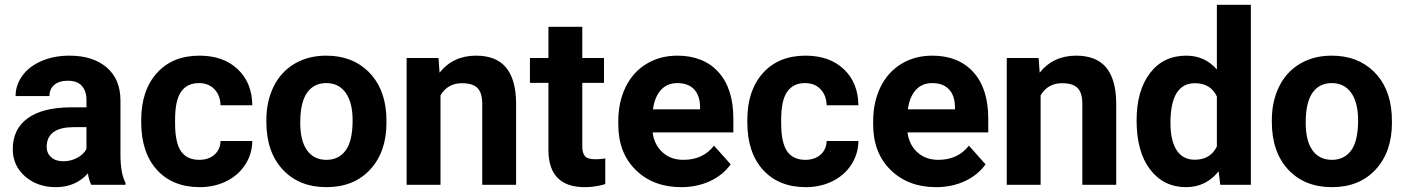

<svg xmlns="http://www.w3.org/2000/svg" viewBox="-20 -770 5852 800"><path d="M360.4 0Q350.6 -19 346.2 -47.4Q294.9 9.8 212.9 9.8Q135.3 9.8 84.2 -35.2Q33.2 -80.1 33.2 -148.4Q33.2 -232.4 95.5 -277.3Q157.7 -322.3 275.4 -322.8H340.3V-353Q340.3 -389.6 321.5 -411.6Q302.7 -433.6 262.2 -433.6Q226.6 -433.6 206.3 -416.5Q186 -399.4 186 -369.6H44.9Q44.9 -415.5 73.2 -454.6Q101.6 -493.7 153.3 -515.9Q205.1 -538.1 269.5 -538.1Q367.2 -538.1 424.6 -489Q481.9 -439.9 481.9 -351.1V-122.1Q482.4 -46.9 502.9 -8.3V0ZM243.7 -98.1Q274.9 -98.1 301.3 -112.1Q327.6 -126 340.3 -149.4V-240.2H287.6Q181.6 -240.2 174.8 -167L174.3 -158.7Q174.3 -132.3 192.9 -115.2Q211.4 -98.1 243.7 -98.1Z M810.1 -104Q849.1 -104 873.5 -125.5Q897.9 -147 898.9 -182.6H1031.2Q1030.8 -128.9 1002 -84.2Q973.1 -39.6 923.1 -14.9Q873 9.8 812.5 9.8Q699.2 9.8 633.8 -62.3Q568.4 -134.3 568.4 -261.2V-270.5Q568.4 -392.6 633.3 -465.3Q698.2 -538.1 811.5 -538.1Q910.6 -538.1 970.5 -481.7Q1030.3 -425.3 1031.2 -331.5H898.9Q897.9 -372.6 873.5 -398.2Q849.1 -423.8 809.1 -423.8Q759.8 -423.8 734.6 -387.9Q709.5 -352.1 709.5 -271.5V-256.8Q709.5 -175.3 734.4 -139.6Q759.3 -104 810.1 -104Z M1089.8 -269Q1089.8 -347.7 1120.1 -409.2Q1150.4 -470.7 1207.3 -504.4Q1264.2 -538.1 1339.4 -538.1Q1446.3 -538.1 1513.9 -472.7Q1581.5 -407.2 1589.4 -294.9L1590.3 -258.8Q1590.3 -137.2 1522.5 -63.7Q1454.6 9.8 1340.3 9.8Q1226.1 9.8 1158 -63.5Q1089.8 -136.7 1089.8 -262.7ZM1231 -258.8Q1231 -183.6 1259.3 -143.8Q1287.6 -104 1340.3 -104Q1391.6 -104 1420.4 -143.3Q1449.2 -182.6 1449.2 -269Q1449.2 -342.8 1420.4 -383.3Q1391.6 -423.8 1339.4 -423.8Q1287.6 -423.8 1259.3 -383.5Q1231 -343.3 1231 -258.8Z M1807.1 -528.3 1811.5 -467.3Q1868.2 -538.1 1963.4 -538.1Q2047.4 -538.1 2088.4 -488.8Q2129.4 -439.5 2130.4 -341.3V0H1989.3V-337.9Q1989.3 -382.8 1969.7 -403.1Q1950.2 -423.3 1904.8 -423.3Q1845.2 -423.3 1815.4 -372.6V0H1674.3V-528.3Z M2406.2 -658.2V-528.3H2496.6V-424.8H2406.2V-161.1Q2406.2 -131.8 2417.5 -119.1Q2428.7 -106.4 2460.4 -106.4Q2483.9 -106.4 2502 -109.9V-2.9Q2460.4 9.8 2416.5 9.8Q2268.1 9.8 2265.1 -140.1V-424.8H2188V-528.3H2265.1V-658.2Z M2818.4 9.8Q2702.1 9.8 2629.2 -61.5Q2556.2 -132.8 2556.2 -251.5V-265.1Q2556.2 -344.7 2586.9 -407.5Q2617.7 -470.2 2674.1 -504.2Q2730.5 -538.1 2802.7 -538.1Q2911.1 -538.1 2973.4 -469.7Q3035.6 -401.4 3035.6 -275.9V-218.3H2699.2Q2706.1 -166.5 2740.5 -135.3Q2774.9 -104 2827.6 -104Q2909.2 -104 2955.1 -163.1L3024.4 -85.4Q2992.7 -40.5 2938.5 -15.4Q2884.3 9.8 2818.4 9.8ZM2802.2 -423.8Q2760.3 -423.8 2734.1 -395.5Q2708 -367.2 2700.7 -314.5H2897V-325.7Q2896 -372.6 2871.6 -398.2Q2847.2 -423.8 2802.2 -423.8Z M3335.4 -104Q3374.5 -104 3398.9 -125.5Q3423.3 -147 3424.3 -182.6H3556.6Q3556.2 -128.9 3527.3 -84.2Q3498.5 -39.6 3448.5 -14.9Q3398.4 9.8 3337.9 9.8Q3224.6 9.8 3159.2 -62.3Q3093.8 -134.3 3093.8 -261.2V-270.5Q3093.8 -392.6 3158.7 -465.3Q3223.6 -538.1 3336.9 -538.1Q3436 -538.1 3495.8 -481.7Q3555.7 -425.3 3556.6 -331.5H3424.3Q3423.3 -372.6 3398.9 -398.2Q3374.5 -423.8 3334.5 -423.8Q3285.2 -423.8 3260 -387.9Q3234.9 -352.1 3234.9 -271.5V-256.8Q3234.9 -175.3 3259.8 -139.6Q3284.7 -104 3335.4 -104Z M3880.4 9.8Q3764.2 9.8 3691.2 -61.5Q3618.2 -132.8 3618.2 -251.5V-265.1Q3618.2 -344.7 3648.9 -407.5Q3679.7 -470.2 3736.1 -504.2Q3792.5 -538.1 3864.7 -538.1Q3973.1 -538.1 4035.4 -469.7Q4097.7 -401.4 4097.7 -275.9V-218.3H3761.2Q3768.1 -166.5 3802.5 -135.3Q3836.9 -104 3889.6 -104Q3971.2 -104 4017.1 -163.1L4086.4 -85.4Q4054.7 -40.5 4000.5 -15.4Q3946.3 9.8 3880.4 9.8ZM3864.3 -423.8Q3822.3 -423.8 3796.1 -395.5Q3770 -367.2 3762.7 -314.5H3959V-325.7Q3958 -372.6 3933.6 -398.2Q3909.2 -423.8 3864.3 -423.8Z M4307.6 -528.3 4312 -467.3Q4368.7 -538.1 4463.9 -538.1Q4547.9 -538.1 4588.9 -488.8Q4629.9 -439.5 4630.9 -341.3V0H4489.7V-337.9Q4489.7 -382.8 4470.2 -403.1Q4450.7 -423.3 4405.3 -423.3Q4345.7 -423.3 4315.9 -372.6V0H4174.8V-528.3Z M4715.8 -268.1Q4715.8 -391.6 4771.2 -464.8Q4826.7 -538.1 4922.9 -538.1Q5000 -538.1 5050.3 -480.5V-750H5191.9V0H5064.5L5057.6 -56.2Q5004.9 9.8 4921.9 9.8Q4828.6 9.8 4772.2 -63.7Q4715.8 -137.2 4715.8 -268.1ZM4856.9 -257.8Q4856.9 -183.6 4882.8 -144Q4908.7 -104.5 4958 -104.5Q5023.4 -104.5 5050.3 -159.7V-368.2Q5023.9 -423.3 4959 -423.3Q4856.9 -423.3 4856.9 -257.8Z M5279.3 -269Q5279.3 -347.7 5309.6 -409.2Q5339.8 -470.7 5396.7 -504.4Q5453.6 -538.1 5528.8 -538.1Q5635.7 -538.1 5703.4 -472.7Q5771 -407.2 5778.8 -294.9L5779.8 -258.8Q5779.8 -137.2 5711.9 -63.7Q5644 9.8 5529.8 9.8Q5415.5 9.8 5347.4 -63.5Q5279.3 -136.7 5279.3 -262.7ZM5420.4 -258.8Q5420.4 -183.6 5448.7 -143.8Q5477.1 -104 5529.8 -104Q5581.1 -104 5609.9 -143.3Q5638.7 -182.6 5638.7 -269Q5638.7 -342.8 5609.9 -383.3Q5581.1 -423.8 5528.8 -423.8Q5477.1 -423.8 5448.7 -383.5Q5420.4 -343.3 5420.4 -258.8Z"/></svg>

Font: Roboto-o
Style: o-Bold
Weight: 700
Designer: Google
Version: Version 2.134; 2016; ttfautohint (v1.6)